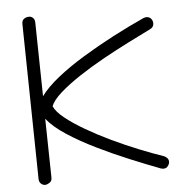

<svg xmlns="http://www.w3.org/2000/svg" viewBox="-54 -763 870 889"><g transform="rotate(-5 380.5 -319.0)"><path d="M122 72Q109 72 100.5 63.5Q92 55 92 42L80 -680Q80 -696 90 -703Q100 -710 110 -710Q121 -712 130.5 -704Q140 -696 140 -681L146 -338Q175 -378 229 -421Q283 -464 352 -506Q421 -548 495.5 -587Q570 -626 641 -658Q649 -661 655 -661Q673 -661 681 -644Q684 -637 684 -630Q684 -612 667 -604Q622 -582 563.5 -552.5Q505 -523 443.5 -489Q382 -455 327.5 -419Q273 -383 235 -349.5Q197 -316 186 -288Q197 -262 234.5 -232Q272 -202 326 -170.5Q380 -139 442 -109.5Q504 -80 566 -55Q628 -30 681 -12Q701 -2 701 14Q701 22 699 25Q691 45 672 45Q669 45 661 43Q595 18 519 -13.5Q443 -45 369.5 -81Q296 -117 237 -155.5Q178 -194 147 -233L152 41Q152 56 142.5 63Q133 70 122 72Z"/></g></svg>

Font: Hachi Maru Pop
Style: Regular
Weight: 400
Designer: Nontynet
Foundry: Nontynet
Version: Version 1.300